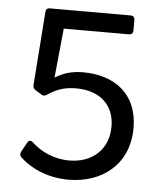

<svg xmlns="http://www.w3.org/2000/svg" viewBox="-48 -667 611 722"><g transform="rotate(5 257.0 -306.0)"><path d="M53.7 -56.6C89.8 -21.5 154.3 11.7 236.3 11.7C362.3 11.7 463.9 -64.5 463.9 -203.1C463.9 -334 373 -395.5 257.8 -395.5C214.8 -395.5 182.6 -385.7 151.4 -366.2L169.9 -552.7H416C425.8 -552.7 431.6 -558.6 431.6 -568.4V-608.4C431.6 -618.2 425.8 -624 416 -624H111.3C101.6 -624 96.7 -620.1 95.7 -609.4L75.2 -332C74.2 -323.2 78.1 -316.4 85 -312.5L107.4 -298.8C114.3 -293.9 121.1 -293.9 128.9 -299.8C161.1 -321.3 191.4 -333 236.3 -333C325.2 -333 380.9 -283.2 380.9 -201.2C380.9 -113.3 318.4 -60.5 233.4 -60.5C174.8 -60.5 125 -85 91.8 -116.2C84 -124 75.2 -123 70.3 -113.3L50.8 -78.1C46.9 -70.3 46.9 -63.5 53.7 -56.6Z"/></g></svg>

Font: Ed Sans Neue
Style: Regular
Weight: 400
Designer: Stephen Hutchings
Version: Version 1.004;PS 001.004;hotconv 1.0.88;makeotf.lib2.5.64775